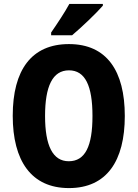

<svg xmlns="http://www.w3.org/2000/svg" viewBox="-20 -950 702 980"><path d="M505 -921V-930H334C310 -886 274 -832 241 -784V-770H348C398 -812 473 -884 505 -921ZM617 -358C617 -588 525 -725 332 -725C141 -725 45 -593 45 -359C45 -130 139 10 332 10C525 10 617 -129 617 -358ZM210 -358C210 -509 248 -591 332 -591C415 -591 452 -512 452 -358C452 -204 415 -127 331 -127C249 -127 210 -207 210 -358Z"/></svg>

Font: Noto Sans Lao Looped Condensed ExtraBold
Style: Regular
Weight: 800
Width: 3
Designer: Mark Frömberg, Ben Mitchell
Foundry: The Fontpad Ltd
Version: Version 1.002